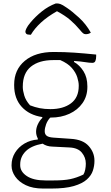

<svg xmlns="http://www.w3.org/2000/svg" viewBox="-20 -842 640 1112"><path d="M189 -79Q189 -101 199.5 -123Q210 -145 225 -159V-164Q150 -175 106 -223Q62 -271 62 -348V-352Q62 -438 123.5 -489.5Q185 -541 291 -541Q354 -541 411 -537Q468 -533 537 -526V-516Q537 -500 532.5 -489Q528 -478 515 -478Q498 -478 474 -482Q450 -486 409 -489V-483Q441 -465 463.5 -429.5Q486 -394 486 -342V-338Q486 -285 458 -245Q430 -205 382 -183Q334 -161 274 -161Q273 -161 271 -161Q255 -144 247 -122Q239 -100 239 -82Q239 -65 250 -56Q261 -47 289 -45L390 -38Q460 -34 493.5 3.5Q527 41 527 88V91Q527 118 518 146Q509 174 483 197.5Q457 221 407.5 235.5Q358 250 277 250H230Q170 250 129.5 230.5Q89 211 68 180.5Q47 150 47 118V114Q47 75 67 42.5Q87 10 121.5 -10.5Q156 -31 199 -34V-40Q189 -59 189 -79ZM154 -232Q182 -221 210 -215.5Q238 -210 272 -210Q346 -210 391 -243.5Q436 -277 436 -344V-348Q436 -367 427.5 -394.5Q419 -422 396 -448.5Q373 -475 329 -494Q310 -494 289 -494Q206 -494 159 -456Q112 -418 112 -341V-337Q112 -318 120.5 -289Q129 -260 154 -232ZM243 203H292Q350 203 386.5 195.5Q423 188 463 169Q470 158 473.5 140.5Q477 123 477 107V105Q477 70 454 42Q431 14 381 12L282 7Q250 6 227 -10Q161 2 129 34Q97 66 97 110V115Q97 152 135 177.5Q173 203 243 203ZM303 -822H312Q319 -822 330 -818.5Q341 -815 367 -797Q397 -777 437.5 -740Q478 -703 506 -653Q494 -644 477 -644Q468 -644 461.5 -649Q455 -654 442 -670Q417 -700 387 -726Q357 -752 310 -777Q255 -746 217.5 -711.5Q180 -677 159 -641H153Q138 -641 132.5 -646Q127 -651 127 -659Q127 -665 133.5 -678.5Q140 -692 156 -711Q185 -746 222.5 -776Q260 -806 303 -822Z"/></svg>

Font: Recursive Mn Csl St Lt
Style: Regular
Weight: 300
Monospace: yes
Version: Version 1.079;hotconv 1.0.112;makeotfexe 2.5.65598; ttfautoh